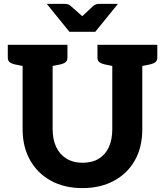

<svg xmlns="http://www.w3.org/2000/svg" viewBox="-20 -957 846 985"><path d="M403 8Q310 8 241 -30Q172 -68 134 -136Q96 -204 96 -294V-727H250V-295Q250 -242 268 -203.5Q286 -165 320.5 -143.5Q355 -122 403 -122Q453 -122 487 -143Q521 -164 538.5 -202.5Q556 -241 556 -294V-727H710V-294Q710 -202 672 -134.5Q634 -67 564.5 -29.5Q495 8 403 8ZM118 -727 104 -617 54 -627Q38 -631 29 -638.5Q20 -646 20 -662V-727ZM326 -727V-662Q326 -646 317 -638.5Q308 -631 292 -627L241 -617L228 -727ZM578 -727 565 -617 515 -627Q499 -631 489.5 -638.5Q480 -646 480 -662V-727ZM787 -727V-662Q787 -646 777.5 -638.5Q768 -631 752 -627L702 -617L688 -727ZM585 -937 469 -794H336L220 -937H314Q331 -937 342 -927L402 -874L459 -927Q463 -931 471 -934Q479 -937 487 -937Z"/></svg>

Font: Aleo ExtraBold
Style: Regular
Weight: 800
Designer: Alessio Laiso
Foundry: Alessio Laiso
Version: Version 2.001;gftools[0.9.29]